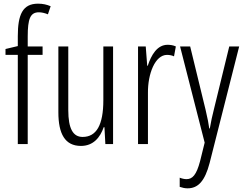

<svg xmlns="http://www.w3.org/2000/svg" viewBox="-20 -785 1330 1046"><path d="M212 -486V-532H131V-586C131 -683 145 -718 192 -718C207 -718 224 -714 241 -707L256 -751C235 -760 214 -765 187 -765C103 -765 77 -705 77 -588V-534L10 -518V-486H77V0H131V-486Z M596 -532H543V-240C543 -103 505 -39 430 -39C378 -39 352 -84 352 -185V-532H298V-173C298 -56 334 10 421 10C489 10 526 -37 545 -92H549L554 0H596Z M893 -541C836 -541 804 -485 785 -427H782L774 -532H732V0H786V-279C785 -383 825 -486 890 -486C904 -486 918 -483 928 -478L938 -532C923 -539 907 -541 893 -541Z M961 -532 1095 -8 1070 93C1050 169 1028 191 996 191C985 191 971 188 959 183V233C974 238 987 241 1002 241C1059 241 1096 202 1122 103L1283 -532H1229L1145 -188C1136 -154 1130 -124 1123 -85H1120C1116 -113 1112 -136 1100 -187L1016 -532Z"/></svg>

Font: Noto Sans Gurmukhi UI ExtraCondensed Light
Style: Regular
Weight: 300
Width: 2
Designer: Jelle Bosma - Monotype Design Team
Foundry: Monotype Imaging Inc.
Version: Version 2.004